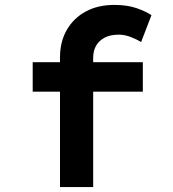

<svg xmlns="http://www.w3.org/2000/svg" viewBox="-20 -761 703 781"><path d="M224 0V-527Q224 -591 251.5 -639Q279 -687 328.5 -714Q378 -741 445 -741Q498 -741 536.5 -727.5Q575 -714 596 -699L554 -590Q538 -600 513 -610Q488 -620 463 -620Q427 -620 404 -607Q381 -594 370 -573.5Q359 -553 359 -525V0H292Q273 0 256 0Q239 0 224 0ZM113 -388V-508H561V-388Z"/></svg>

Font: Lexend Tera SemiBold
Style: Regular
Weight: 600
Version: Version 1.007